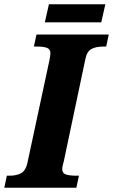

<svg xmlns="http://www.w3.org/2000/svg" viewBox="-42 -875 527 895"><path d="M-10 -56H2Q35 -56 56 -67.5Q77 -79 85 -112L188 -592Q193 -615 193 -627Q193 -646 177 -652Q161 -658 128 -658H116L128 -714H465L453 -658H441Q405 -658 384 -646.5Q363 -635 356 -600L256 -126Q254 -119 251 -106.5Q248 -94 248 -87Q248 -68 264.5 -62Q281 -56 314 -56H326L314 0H-22ZM186 -855H449L430 -771H167Z"/></svg>

Font: Noto Serif NarrowExtraBold
Style: Italic
Weight: 800
Width: 4
Italic angle: -12°
Designer: Monotype Design Team
Foundry: Monotype Imaging Inc.
Version: Version 1.001